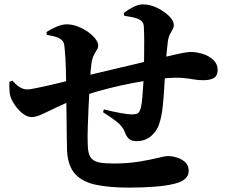

<svg xmlns="http://www.w3.org/2000/svg" viewBox="-20 -823 1040 876"><path d="M567 33Q479 33 417.5 20Q356 7 323 -29Q290 -65 286 -134Q285 -167 284.5 -210Q284 -253 283.5 -302Q283 -351 282 -403Q282 -457 280.5 -510Q279 -563 275 -601Q274 -622 269 -631Q264 -640 253 -647Q240 -654 225 -657.5Q210 -661 194 -664L192 -677Q212 -690 237.5 -701Q263 -712 284 -712Q310 -712 335.5 -702Q361 -692 382 -677Q403 -662 415.5 -645.5Q428 -629 428 -616Q428 -605 422.5 -596.5Q417 -588 410.5 -576.5Q404 -565 399 -545Q396 -528 393.5 -497.5Q391 -467 389 -430Q386 -384 384 -334Q382 -284 380.5 -241.5Q379 -199 380 -175Q380 -145 384.5 -126Q389 -107 401.5 -96Q414 -85 437.5 -81Q461 -77 500 -77Q562 -77 614 -85.5Q666 -94 700 -102.5Q734 -111 744 -111Q767 -111 789.5 -103.5Q812 -96 826.5 -81.5Q841 -67 841 -43Q841 -23 825.5 -8Q810 7 777 15Q743 24 689.5 28.5Q636 33 567 33ZM125 -289Q99 -289 73 -314Q47 -339 32 -371Q25 -386 23.5 -406Q22 -426 23 -450L37 -455Q54 -435 70.5 -425Q87 -415 106 -415Q115 -415 140 -420Q165 -425 199 -432.5Q233 -440 268 -449Q303 -458 333 -466Q368 -476 415 -487.5Q462 -499 512 -510.5Q562 -522 607.5 -533Q653 -544 684 -552Q743 -566 776.5 -573.5Q810 -581 826.5 -583.5Q843 -586 849 -586Q876 -586 905 -577Q934 -568 953.5 -549.5Q973 -531 973 -504Q973 -477 955.5 -467Q938 -457 908 -457Q883 -457 862 -461Q841 -465 812 -467.5Q783 -470 735 -466Q691 -462 638.5 -453.5Q586 -445 531.5 -433Q477 -421 426.5 -406.5Q376 -392 336 -375Q276 -352 235.5 -332Q195 -312 169 -300.5Q143 -289 125 -289ZM603 -179Q583 -179 570.5 -188Q558 -197 550 -219Q540 -247 511 -269Q482 -291 450 -311L454 -324Q493 -314 529 -307.5Q565 -301 580 -301Q598 -301 607.5 -305.5Q617 -310 623 -333Q627 -349 629.5 -379.5Q632 -410 634 -443Q636 -476 636 -495Q637 -519 637.5 -557.5Q638 -596 638 -636Q638 -676 636 -703Q635 -729 604 -739Q590 -744 576.5 -746Q563 -748 547 -751L545 -764Q566 -780 589 -791.5Q612 -803 631 -803Q665 -803 697.5 -787Q730 -771 751.5 -749.5Q773 -728 773 -710Q773 -699 767.5 -689Q762 -679 755.5 -667Q749 -655 746 -636Q743 -609 739.5 -574.5Q736 -540 734 -501Q732 -469 729.5 -424.5Q727 -380 722.5 -338Q718 -296 710 -270Q701 -232 673 -205.5Q645 -179 603 -179Z"/></svg>

Font: Noto Serif JP ExtraLight ExtraBold
Style: Regular
Weight: 800
Version: Version 2.003-H1;hotconv 1.1.1;makeotfexe 2.6.0